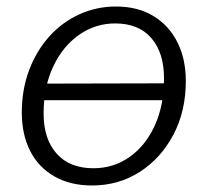

<svg xmlns="http://www.w3.org/2000/svg" viewBox="-20 -560 638 590"><path d="M509 -252H94V-303L509 -304ZM263 10Q196 10 147 -18Q98 -46 72.5 -96.5Q47 -147 47 -214Q47 -285 69.5 -344.5Q92 -404 131.5 -448Q171 -492 224 -516Q277 -540 336 -540Q403 -540 451 -511Q499 -482 525 -430.5Q551 -379 551 -311Q551 -218 512.5 -145.5Q474 -73 409 -31.5Q344 10 263 10ZM267 -43Q329 -43 378 -77.5Q427 -112 455.5 -174Q484 -236 484 -319Q484 -398 445 -443Q406 -488 334 -488Q273 -488 223 -453Q173 -418 143.5 -355.5Q114 -293 114 -211Q114 -133 154 -88Q194 -43 267 -43Z"/></svg>

Font: Libre Franklin Light
Style: Italic
Weight: 300
Italic angle: -8°
Designer: Pablo Impallari, Rodrigo Fuenzalida, Nhung Nguyen
Foundry: Impallari Type
Version: Version 3.000